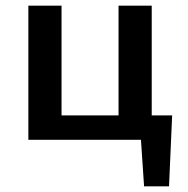

<svg xmlns="http://www.w3.org/2000/svg" viewBox="-20 -493 662 677"><path d="M587 -86 576 164H488L477 0H80V-473H197V-86H398V-473H515V-86Z"/></svg>

Font: Ysabeau SC
Style: Bold
Weight: 700
Designer: Christian Thalmann (Catharsis Fonts)
Version: Version 0.003